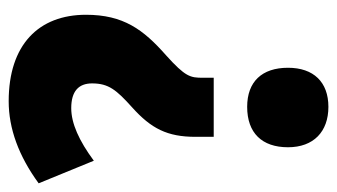

<svg xmlns="http://www.w3.org/2000/svg" viewBox="-187 -577 776 442"><g transform="rotate(-90 201.0 -356.0)"><path d="M107 -294V-252H243V-277C243 -306 245 -317 295 -362C354 -414 388 -460 388 -546C388 -655 319 -724 189 -724C126 -724 63 -701 0 -655L52 -528C98 -562 138 -580 173 -580C212 -580 230 -563 230 -532C230 -494 215 -476 175 -440C126 -396 107 -359 107 -294ZM83 -81C83 -22 119 12 176 12C233 12 266 -22 266 -81C266 -141 234 -175 176 -175C116 -175 83 -141 83 -81Z"/></g></svg>

Font: Noto Sans Georgian ExtraCondensed Black
Style: Regular
Weight: 900
Width: 2
Designer: Monotype Design Team, Akaki Razmadze
Foundry: Google LLC
Version: Version 2.005